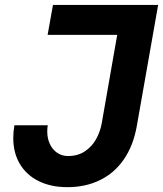

<svg xmlns="http://www.w3.org/2000/svg" viewBox="-20 -745 658 774"><path d="M33.5 -188.5Q33.5 -213 38 -240H172.5Q170.5 -228.5 170.5 -215Q170.5 -187 181 -164.5Q191.5 -142 210.5 -129Q229.5 -116 254 -116Q294 -116 322.5 -135.2Q351 -154.5 367.5 -184.2Q384 -214 390 -247.5L452.5 -604.5H172L193.5 -725H617.5L531.5 -237Q517.5 -158 479.5 -102.8Q441.5 -47.5 383.2 -19Q325 9.5 251.5 9.5Q185.5 9.5 136.2 -14.8Q87 -39 60.2 -83.8Q33.5 -128.5 33.5 -188.5Z"/></svg>

Font: JuliaMono ExtraBold
Style: Italic
Weight: 800
Italic angle: -9°
Monospace: yes
Designer: cormullion
Foundry: corm
Version: Version 0.057; ttfautohint (v1.8.4)